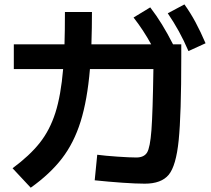

<svg xmlns="http://www.w3.org/2000/svg" viewBox="-20 -830 978 888"><path d="M418 3.9 429.7 -114.3Q466.3 -109.4 523.7 -105.5Q581.1 -101.6 610.4 -101.6Q646 -101.6 660.2 -124.5Q674.3 -147.5 680.4 -228Q686.5 -308.6 689.5 -510.7H396Q383.8 -366.7 352.8 -267.8Q321.8 -168.9 266.6 -97.2Q211.4 -25.4 122.1 38.1L38.1 -51.8Q117.2 -110.4 163.8 -169.2Q210.4 -228 236.1 -308.3Q261.7 -388.7 272 -510.7H43.9V-625H278.3Q280.3 -685.5 280.3 -774.4H405.3Q405.3 -702.1 402.8 -625H679.2Q643.1 -690.9 597.7 -749L674.8 -795.9Q704.1 -757.8 729.2 -716.8Q754.4 -675.8 780.3 -625H818.4V-564.5Q818.4 -299.3 806.4 -181.2Q794.4 -63 760.3 -21.7Q726.1 19.5 649.4 19.5Q609.4 19.5 546.1 15.1Q482.9 10.7 418 3.9ZM755.9 -768.6 833 -809.6Q861.3 -770 884.5 -726.8Q907.7 -683.6 930.7 -629.9L851.6 -593.8Q830.1 -643.6 807.4 -684.8Q784.7 -726.1 755.9 -768.6Z"/></svg>

Font: Pretendard
Style: Bold
Weight: 700
Designer: Base glyphs from Inter by Rasmus Andersson; Hangeul glyphs from Noto Sans CJK(Source Han Sans) by Jang Soo-young and Kan
Foundry: Kil Hyung-jin
Version: Version 1.309